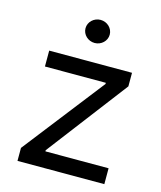

<svg xmlns="http://www.w3.org/2000/svg" viewBox="-112 -832 766 913"><g transform="rotate(15 270.5 -375.0)"><path d="M61.1 0H488.6V-78.1H177.6V-83.8L478.7 -478.7V-545.5H71V-467.3H370.7V-461.6L61.1 -63.9ZM210.2 -693.2C210.2 -661.9 237.2 -636.4 269.9 -636.4C302.6 -636.4 329.5 -661.9 329.5 -693.2C329.5 -724.4 302.6 -750 269.9 -750C237.2 -750 210.2 -724.4 210.2 -693.2Z"/></g></svg>

Font: Magic Ui Pro
Style: Regular
Weight: 400
Designer: Stefan Endress, Andreas Faust
Version: Version 1.000;FEAKit 1.0